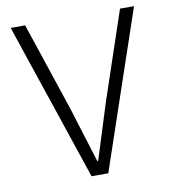

<svg xmlns="http://www.w3.org/2000/svg" viewBox="-79 -767 753 837"><g transform="rotate(-10 297.0 -349.0)"><path d="M333 0H259L24 -698H88L219 -306L295 -61H299L376 -306L508 -698H570Z"/></g></svg>

Font: IBM Plex Sans Light
Style: Regular
Weight: 300
Designer: Mike Abbink, Paul van der Laan, Pieter van Rosmalen
Foundry: Bold Monday
Version: Version 3.201